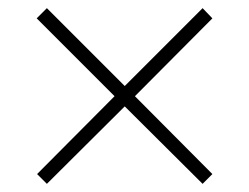

<svg xmlns="http://www.w3.org/2000/svg" viewBox="-20 -655 612 471"><path d="M71 -228 261 -419 70 -610 95 -635 286 -444 477 -635 501 -610 311 -419 501 -228 477 -204 286 -394 95 -204Z"/></svg>

Font: Noto Sans Telugu UI ExtraLight
Style: Regular
Weight: 200
Designer: Jelle Bosma - Monotype Design Team
Foundry: Monotype Imaging Inc.
Version: Version 2.005; ttfautohint (v1.8.4.7-5d5b)